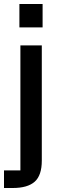

<svg xmlns="http://www.w3.org/2000/svg" viewBox="-27 -738 302 960"><path d="M182 65Q182 139 146.5 170.5Q111 202 37 202H-7V114H75V-511H182ZM70 -718H186V-601H70Z"/></svg>

Font: 42dot Sans Light SemiBold
Style: Regular
Weight: 600
Version: Version 1.000